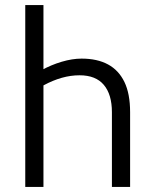

<svg xmlns="http://www.w3.org/2000/svg" viewBox="-20 -740 615 760"><path d="M80 0V-720H152V-443L144 -462Q182 -483 224 -495.5Q266 -508 303 -508Q365 -508 407.5 -485Q450 -462 472.5 -415.5Q495 -369 495 -296V0H423V-296Q423 -366 391 -404Q359 -442 295 -442Q260 -442 224.5 -432Q189 -422 152 -402V0Z"/></svg>

Font: Maven Pro
Style: Regular
Weight: 400
Designer: Joe Prince
Foundry: Joe Prince
Version: Version 2.103